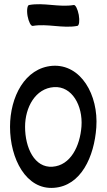

<svg xmlns="http://www.w3.org/2000/svg" viewBox="-20 -874 514 919"><path d="M137 -750C207 -762 280 -737 350 -750C359 -751 362 -775 357 -803C352 -830 341 -852 333 -850C262 -838 190 -863 119 -850C111 -849 107 -825 112 -797C117 -770 128 -748 137 -750ZM238 25C368 16 431 -124 441 -264C452 -420 367 -568 231 -559C99 -549 28 -410 28 -267C28 -114 105 35 238 25ZM100 -267C100 -361 150 -451 238 -457C325 -463 377 -368 370 -269C363 -175 318 -82 231 -76C145 -70 100 -167 100 -267Z"/></svg>

Font: Nupuram Condensed Medium
Style: Regular
Weight: 500
Width: 3
Designer: Santhosh Thottingal (santhosh.thottingal@gmail.com)
Foundry: SMC
Version: Version 1.000